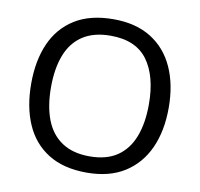

<svg xmlns="http://www.w3.org/2000/svg" viewBox="-81 -810 943 906"><g transform="rotate(10 390.5 -357.5)"><path d="M720 -358Q720 -247 682.5 -164.5Q645 -82 572 -36Q499 10 391 10Q280 10 206.5 -36Q133 -82 97 -165Q61 -248 61 -359Q61 -469 97 -551Q133 -633 206.5 -679Q280 -725 392 -725Q499 -725 572 -679.5Q645 -634 682.5 -551.5Q720 -469 720 -358ZM156 -358Q156 -268 181 -203Q206 -138 258.5 -103Q311 -68 391 -68Q472 -68 523.5 -103Q575 -138 600 -203Q625 -268 625 -358Q625 -493 569 -569.5Q513 -646 392 -646Q311 -646 258.5 -611.5Q206 -577 181 -512.5Q156 -448 156 -358Z"/></g></svg>

Font: Noto Sans Canadian Aboriginal
Style: Regular
Weight: 400
Designer: Monotype Design Team, Typotheque's Kevin King
Foundry: Monotype Imaging Inc.
Version: Version 2.002